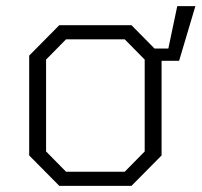

<svg xmlns="http://www.w3.org/2000/svg" viewBox="-20 -605 656 625"><path d="M173 0 75 -99V-424L173 -523H408L483 -447H528L557 -585H616L563 -407H506V-99L408 0ZM195 -46H386L451 -112V-411L386 -477H195L130 -411V-112Z"/></svg>

Font: Tomorrow Light
Style: Regular
Weight: 300
Designer: Tony de Marco, Monica Rizzolli
Foundry: Just in Type
Version: Version 2.002